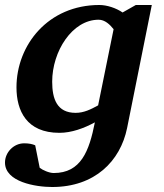

<svg xmlns="http://www.w3.org/2000/svg" viewBox="-34 -520 655 769"><path d="M574 -500H510L457 -470C431 -488 394 -500 364 -500C159 -500 32 -340 32 -170C32 -77 72 12 204 12C252 12 302 -6 346 -30C323 86 290 173 181 173C163 173 136 161 125 152L107 62C96 57 82 54 63 54C20 54 -14 91 -14 131C-14 209 109 229 175 229C346 229 448 125 475 -7ZM421 -403 359 -98C330 -82 302 -68 269 -68C194 -68 175 -124 175 -193C175 -314 255 -441 361 -441C386 -441 406 -422 421 -403Z"/></svg>

Font: Veleka
Style: Bold Italic
Weight: 700
Italic angle: -12°
Designer: Stefan Peev, Context Ltd, 2016; SIL International, 1997-2014.
Foundry: Stefan Peev, Context Ltd, 2016
Version: Version 5.000